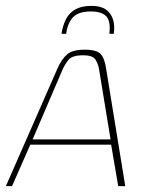

<svg xmlns="http://www.w3.org/2000/svg" viewBox="-30 -633 495 653"><path d="M-10 0 165 -399Q179 -431 197.5 -447.5Q216 -464 258 -464Q299 -464 312.5 -449Q326 -434 331 -399L396 0H372L348 -141H73L11 0ZM81 -159H346L307 -397Q304 -416 294.5 -430.5Q285 -445 253 -445Q216 -445 203.5 -430Q191 -415 183 -397ZM282 -613Q312 -613 329.5 -601Q347 -589 354 -568Q361 -547 357 -518H342Q347 -562 331 -578Q315 -594 279 -594Q237 -594 218.5 -574.5Q200 -555 195 -518H179Q184 -548 195 -569Q206 -590 227 -601.5Q248 -613 282 -613Z"/></svg>

Font: Genos Thin
Style: Italic
Weight: 100
Italic angle: -8°
Designer: Robert E. Leuschke
Foundry: Robert E. Leuschke
Version: Version 1.010